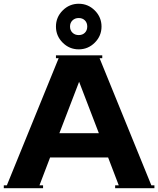

<svg xmlns="http://www.w3.org/2000/svg" viewBox="-20 -992 834 1012"><path d="M310.3 -767.3Q274.9 -802.7 274.9 -852.1Q274.9 -901.4 310.3 -936.8Q345.7 -972.2 395 -972.2Q444.3 -972.2 479.7 -936.8Q515.1 -901.4 515.1 -852.1Q515.1 -802.7 479.7 -767.3Q444.3 -731.9 395 -731.9Q345.7 -731.9 310.3 -767.3ZM362.1 -884.5Q349.1 -872.1 349.1 -852.1Q349.1 -832 362.1 -819.6Q375 -807.1 395 -807.1Q415 -807.1 427.5 -819.6Q439.9 -832 439.9 -852.1Q439.9 -872.1 427.5 -884.5Q415 -897 395 -897Q375 -897 362.1 -884.5ZM0 0V-15.1H16.1L289.1 -685.1H274.9V-700.2H519V-685.1H504.9L777.8 -15.1H793.9V0H586.9V-15.1H606L549.8 -162.1H244.1L188 -15.1H207V0ZM397 -561 293 -290H501Z"/></svg>

Font: Copperplate CC
Style: Bold
Weight: 700
Designer: indestructible type*
Foundry: Cowboy Collective
Version: Version 1.000